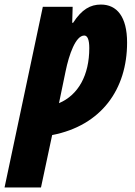

<svg xmlns="http://www.w3.org/2000/svg" viewBox="-83 -583 591 843"><path d="M-63 240H97L146 10C363 -32 475 -192 475 -396C475 -510 430 -563 360 -563C314 -563 276 -542 238 -483H234L236 -553H105ZM176 -130 205 -270C220 -343 249 -427 287 -427C301 -427 309 -409 309 -372C309 -253 261 -166 176 -130Z"/></svg>

Font: Noto Sans UI Condensed Black
Style: Italic
Weight: 900
Width: 3
Italic angle: -192°
Designer: Monotype Design Team
Foundry: Monotype Imaging Inc.
Version: Version 1.901